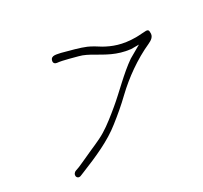

<svg xmlns="http://www.w3.org/2000/svg" viewBox="-93 -543 678 641"><g transform="rotate(-30 246.5 -222.5)"><path d="M48 -50C31 -44 35 -22 51 -26L66 -32C128 -57 188 -83 234 -120C262 -142 286 -162 314 -189C356 -229 411 -269 469 -295C482 -301 495 -309 493 -326C493 -333 492 -336 484 -337C472 -337 459 -335 444 -335C391 -335 358 -349 331 -364C319 -372 299 -384 287 -389C266 -398 231 -407 201 -415C188 -417 166 -426 162 -407C160 -399 165 -394 172 -393C195 -391 236 -378 246 -376C263 -372 281 -362 293 -355C325 -337 358 -315 410 -309H440L393 -282C348 -251 304 -204 264 -171C241 -152 213 -129 188 -114C162 -98 129 -86 100 -72C84 -65 72 -59 62 -55ZM393 -282Z"/></g></svg>

Font: Stray Cat
Style: LtCnObl
Weight: 300
Version: Version 1.0